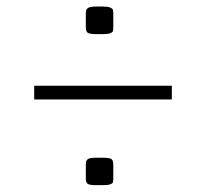

<svg xmlns="http://www.w3.org/2000/svg" viewBox="-20 -676 623 581"><path d="M322.8 -635.3V-593.8Q322.8 -585 321.5 -581.5Q320.3 -578.1 313.5 -575.4Q306.6 -572.8 291.5 -572.8H271Q250.5 -572.8 245.1 -577.1Q239.7 -581.5 239.7 -593.8V-635.3Q239.7 -640.6 240.2 -643.1Q240.7 -645.5 243.4 -649.2Q246.1 -652.8 252.9 -654.5Q259.8 -656.2 271 -656.2H291.5Q306.2 -656.2 313.2 -653.3Q320.3 -650.4 321.5 -646.7Q322.8 -643.1 322.8 -635.3ZM322.8 -178.2V-136.2Q322.8 -127.4 321.5 -124Q320.3 -120.6 313.5 -118.2Q306.6 -115.7 291.5 -115.7H271Q250.5 -115.7 245.1 -119.9Q239.7 -124 239.7 -136.2V-178.2Q239.7 -183.6 240.2 -186Q240.7 -188.5 243.4 -192.1Q246.1 -195.8 252.9 -197.3Q259.8 -198.7 271 -198.7H291.5Q313 -198.7 317.9 -194.1Q322.8 -189.5 322.8 -178.2ZM500 -416.5V-375H83.5V-416.5Z"/></svg>

Font: Resagnicto
Style: Regular
Weight: 500
Version: Version 0.9991